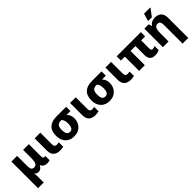

<svg xmlns="http://www.w3.org/2000/svg" viewBox="286 -2280 4025 4025"><g transform="rotate(-45 2298.0 -268.0)"><path d="M72 240V-549H241V-239Q241 -182 260 -153Q279 -124 322 -124Q376 -124 397.5 -169Q419 -214 419 -299V-549H588V-185Q588 -151 600 -139Q612 -127 629 -127Q635 -127 644.5 -128.5Q654 -130 658 -132V-3Q650 1 626.5 5.5Q603 10 586 10Q532 10 498.5 -8.5Q465 -27 443 -73H436Q417 -32 387.5 -11Q358 10 322 10Q293 10 273 -1Q253 -12 238 -33H235Q238 -14 239.5 21.5Q241 57 241 84V240Z M960 10Q887 10 843.5 -16Q800 -42 780.5 -84.5Q761 -127 761 -177V-549H929V-208Q929 -158 948.5 -141.5Q968 -125 995 -125Q1013 -125 1028 -127Q1043 -129 1060 -134V-2Q1041 3 1012.5 6.5Q984 10 960 10Z M1380 10Q1300 10 1240 -24Q1180 -58 1147.5 -121Q1115 -184 1115 -271Q1115 -412 1191.5 -481Q1268 -550 1403 -550H1696V-423H1582Q1616 -388 1632 -348.5Q1648 -309 1648 -252Q1648 -204 1631.5 -157.5Q1615 -111 1582 -73Q1549 -35 1498.5 -12.5Q1448 10 1380 10ZM1382 -120Q1434 -120 1456 -160.5Q1478 -201 1478 -268Q1478 -328 1465.5 -365Q1453 -402 1429 -423H1405Q1350 -423 1318 -390Q1286 -357 1286 -266Q1286 -199 1307.5 -159.5Q1329 -120 1382 -120Z M2009 10Q1936 10 1892.5 -16Q1849 -42 1829.5 -84.5Q1810 -127 1810 -177V-549H1978V-208Q1978 -158 1997.5 -141.5Q2017 -125 2044 -125Q2062 -125 2077 -127Q2092 -129 2109 -134V-2Q2090 3 2061.5 6.5Q2033 10 2009 10Z M2429 10Q2349 10 2289 -24Q2229 -58 2196.5 -121Q2164 -184 2164 -271Q2164 -412 2240.5 -481Q2317 -550 2452 -550H2745V-423H2631Q2665 -388 2681 -348.5Q2697 -309 2697 -252Q2697 -204 2680.5 -157.5Q2664 -111 2631 -73Q2598 -35 2547.5 -12.5Q2497 10 2429 10ZM2431 -120Q2483 -120 2505 -160.5Q2527 -201 2527 -268Q2527 -328 2514.5 -365Q2502 -402 2478 -423H2454Q2399 -423 2367 -390Q2335 -357 2335 -266Q2335 -199 2356.5 -159.5Q2378 -120 2431 -120Z M3058 10Q2985 10 2941.5 -16Q2898 -42 2878.5 -84.5Q2859 -127 2859 -177V-549H3027V-208Q3027 -158 3046.5 -141.5Q3066 -125 3093 -125Q3111 -125 3126 -127Q3141 -129 3158 -134V-2Q3139 3 3110.5 6.5Q3082 10 3058 10Z M3780 10Q3623 10 3623 -160V-423H3478V0H3309V-423H3193V-549H3910V-423H3792V-173Q3792 -147 3805 -134.5Q3818 -122 3838 -122Q3855 -122 3873 -127Q3891 -132 3907 -139V-21Q3887 -9 3852 0.5Q3817 10 3780 10Z M4358 240V-317Q4358 -369 4339.5 -397.5Q4321 -426 4282 -426Q4224 -426 4203 -380.5Q4182 -335 4182 -250V0H4013V-549H4141L4163 -480H4173Q4199 -522 4242 -540.5Q4285 -559 4334 -559Q4418 -559 4472 -511.5Q4526 -464 4526 -358V240ZM4184 -606V-619L4231 -776H4413V-766L4292 -606Z"/></g></svg>

Font: Noto Sans ExtraBold
Style: Regular
Weight: 800
Designer: Monotype Design Team
Foundry: Monotype Imaging Inc.
Version: Version 2.007